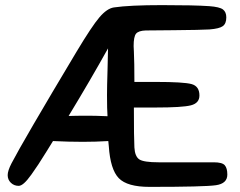

<svg xmlns="http://www.w3.org/2000/svg" viewBox="-20 -723 938 750"><path d="M405 -152 403 -172Q354 -169 304 -169Q247 -169 187 -172Q181 -162 161 -130Q141 -98 130 -81Q119 -64 102.5 -41Q86 -18 74 -7.5Q62 3 53 3Q35 3 22.5 -9Q10 -21 10 -39Q10 -56 25 -85Q69 -170 279 -521Q339 -621 368.5 -655.5Q398 -690 425 -694Q486 -703 613 -703Q740 -703 797 -699Q838 -696 851 -686Q864 -676 864 -655Q864 -631 850.5 -621Q837 -611 798 -608Q766 -606 658.5 -605Q551 -604 549 -604Q521 -603 511.5 -591.5Q502 -580 502 -543Q502 -540 503 -521.5Q504 -503 504.5 -471Q505 -439 505 -403H588Q698 -403 728.5 -394.5Q759 -386 759 -350Q759 -320 725.5 -311.5Q692 -303 587 -303H503Q503 -183 505 -147Q507 -112 524 -100.5Q541 -89 600 -89H815Q848 -89 858 -77.5Q868 -66 868 -41Q868 -6 823.5 0.5Q779 7 564 7Q477 7 444 -27Q411 -61 405 -152ZM328 -271Q352 -271 400 -269Q398 -296 398 -351Q398 -385 400 -448Q402 -511 402 -534Q333 -410 248 -270Q275 -271 328 -271Z"/></svg>

Font: Sniglet
Style: Regular
Weight: 400
Designer: Haley Fiege
Foundry: Haley Fiege, Pablo Impallari, Brenda Gallo
Version: Version 2.000